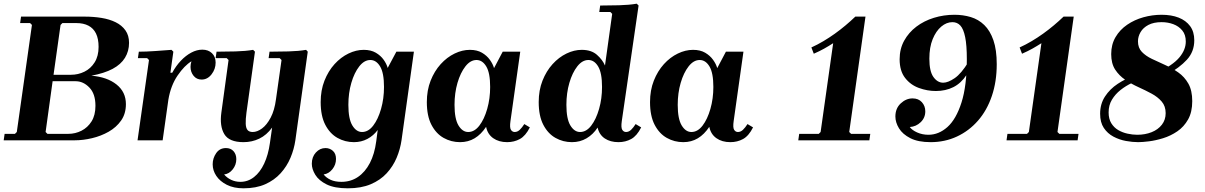

<svg xmlns="http://www.w3.org/2000/svg" viewBox="-23 -760 6529 1040"><path d="M472 -350Q557 -343 608 -302.5Q659 -262 659 -196Q659 -144 633 -107Q607 -70 565.5 -46.5Q524 -23 475.5 -11.5Q427 0 382 0H-3L2 -35H58L68 -45L150 -625L140 -635H86L91 -670H436Q483 -670 526.5 -663Q570 -656 603.5 -639.5Q637 -623 656.5 -595.5Q676 -568 676 -528Q676 -483 654 -447Q632 -411 587 -387Q542 -363 472 -350ZM315 -635 305 -625 267 -355H362Q400 -355 434 -371.5Q468 -388 489.5 -422Q511 -456 511 -506Q511 -550 497 -578.5Q483 -607 456 -621Q429 -635 391 -635ZM347 -35Q385 -35 418.5 -52Q452 -69 473 -102.5Q494 -136 494 -187Q494 -252 461 -286Q428 -320 387 -320H262L224 -45L234 -35Z M722 0 784 -435 774 -445H724L729 -480Q768 -480 817 -483.5Q866 -487 906 -490L916 -480L900 -366H910Q930 -403 956.5 -431Q983 -459 1013 -475Q1043 -491 1073 -491Q1105 -491 1125 -472Q1145 -453 1145 -421Q1145 -386 1123 -357.5Q1101 -329 1069 -329Q1042 -329 1025.5 -349.5Q1009 -370 1009 -398Q1009 -413 1014 -428Q976 -405 939 -351Q902 -297 889 -220L858 0Z M1296 260Q1243 260 1205.5 241Q1168 222 1148.5 192.5Q1129 163 1129 130Q1129 97 1148 69.5Q1167 42 1201 42Q1227 42 1242 59Q1257 76 1257 102Q1257 133 1237.5 157.5Q1218 182 1191 185Q1206 203 1229 214Q1252 225 1279 225Q1320 225 1353 199Q1386 173 1408 126Q1430 79 1439 15L1451 -69Q1421 -28 1381.5 -9Q1342 10 1296 10Q1218 10 1192 -33.5Q1166 -77 1176 -150L1215 -435L1205 -445H1145L1150 -480Q1197 -480 1252.5 -481.5Q1308 -483 1348 -490L1358 -480L1312 -150Q1307 -113 1308 -89.5Q1309 -66 1318 -55.5Q1327 -45 1346 -45Q1370 -45 1396 -64Q1422 -83 1443 -122.5Q1464 -162 1472 -223L1502 -435L1492 -445H1432L1437 -480Q1484 -480 1539.5 -481.5Q1595 -483 1635 -490L1644 -480L1577 -1Q1570 48 1550.5 94.5Q1531 141 1497 178.5Q1463 216 1413.5 238Q1364 260 1296 260Z M1666 127Q1666 90 1688 66Q1710 42 1740 42Q1763 42 1780 57Q1797 72 1797 101Q1797 132 1777.5 156.5Q1758 181 1730 185Q1744 203 1768 214Q1792 225 1826 225Q1877 225 1916 198.5Q1955 172 1980.5 123Q2006 74 2015 5L2023 -56Q2000 -25 1967 -7.5Q1934 10 1894 10Q1846 10 1805 -13Q1764 -36 1739 -84Q1714 -132 1714 -207Q1714 -271 1734.5 -323Q1755 -375 1789 -412.5Q1823 -450 1864.5 -470Q1906 -490 1947 -490Q1986 -490 2012.5 -474.5Q2039 -459 2055 -436.5Q2071 -414 2077 -392L2124 -480H2219L2152 -1Q2145 48 2125.5 94.5Q2106 141 2071.5 178.5Q2037 216 1985 238Q1933 260 1861 260Q1789 260 1746.5 239Q1704 218 1685 187Q1666 156 1666 127ZM1864 -192Q1864 -116 1885.5 -80.5Q1907 -45 1938 -45Q1972 -45 1998.5 -79.5Q2025 -114 2041 -170Q2057 -226 2057 -289Q2057 -365 2036 -400Q2015 -435 1983 -435Q1950 -435 1923 -400.5Q1896 -366 1880 -311Q1864 -256 1864 -192Z M2289 -207Q2289 -271 2309.5 -323Q2330 -375 2364 -412.5Q2398 -450 2439.5 -470Q2481 -490 2522 -490Q2561 -490 2587.5 -474.5Q2614 -459 2630.5 -436Q2647 -413 2653 -391L2700 -480H2795L2742 -104Q2737 -69 2744.5 -57Q2752 -45 2765 -45Q2780 -45 2792.5 -57Q2805 -69 2817 -88L2847 -70Q2824 -24 2793 -7Q2762 10 2724 10Q2679 10 2648.5 -11.5Q2618 -33 2610 -73Q2583 -32 2548 -11Q2513 10 2469 10Q2421 10 2380 -13Q2339 -36 2314 -84Q2289 -132 2289 -207ZM2439 -192Q2439 -116 2460.5 -80.5Q2482 -45 2513 -45Q2547 -45 2573.5 -79.5Q2600 -114 2616 -170Q2632 -226 2632 -289Q2632 -365 2611 -400Q2590 -435 2558 -435Q2525 -435 2498 -400.5Q2471 -366 2455 -311Q2439 -256 2439 -192Z M2895 -207Q2895 -271 2915.5 -323Q2936 -375 2970 -412.5Q3004 -450 3045.5 -470Q3087 -490 3128 -490Q3180 -490 3210.5 -463Q3241 -436 3254 -405L3293 -685L3283 -695H3223L3228 -730Q3275 -730 3330.5 -731.5Q3386 -733 3426 -740L3436 -730L3345 -104Q3340 -69 3347.5 -57Q3355 -45 3368 -45Q3383 -45 3395.5 -57Q3408 -69 3420 -88L3450 -70Q3427 -24 3396 -7Q3365 10 3327 10Q3283 10 3253 -10Q3223 -30 3214 -69Q3190 -32 3154.5 -11Q3119 10 3075 10Q3027 10 2986 -13Q2945 -36 2920 -84Q2895 -132 2895 -207ZM3045 -192Q3045 -116 3066.5 -80.5Q3088 -45 3119 -45Q3153 -45 3179.5 -79.5Q3206 -114 3222 -170Q3238 -226 3238 -289Q3238 -365 3217 -400Q3196 -435 3164 -435Q3131 -435 3104 -400.5Q3077 -366 3061 -311Q3045 -256 3045 -192Z M3498 -207Q3498 -271 3518.5 -323Q3539 -375 3573 -412.5Q3607 -450 3648.5 -470Q3690 -490 3731 -490Q3770 -490 3796.5 -474.5Q3823 -459 3839.5 -436Q3856 -413 3862 -391L3909 -480H4004L3951 -104Q3946 -69 3953.5 -57Q3961 -45 3974 -45Q3989 -45 4001.5 -57Q4014 -69 4026 -88L4056 -70Q4033 -24 4002 -7Q3971 10 3933 10Q3888 10 3857.5 -11.5Q3827 -33 3819 -73Q3792 -32 3757 -11Q3722 10 3678 10Q3630 10 3589 -13Q3548 -36 3523 -84Q3498 -132 3498 -207ZM3648 -192Q3648 -116 3669.5 -80.5Q3691 -45 3722 -45Q3756 -45 3782.5 -79.5Q3809 -114 3825 -170Q3841 -226 3841 -289Q3841 -365 3820 -400Q3799 -435 3767 -435Q3734 -435 3707 -400.5Q3680 -366 3664 -311Q3648 -256 3648 -192Z M4422 -45 4490 -526Q4465 -510 4441 -496.5Q4417 -483 4385 -469L4372 -503Q4405 -518 4437 -537Q4469 -556 4499 -577.5Q4529 -599 4557 -622.5Q4585 -646 4610 -670H4665L4577 -45ZM4301 0 4306 -35H4412L4422 -45H4577L4587 -35H4691L4686 0Z M5046 -267Q5000 -267 4954.5 -283.5Q4909 -300 4879.5 -338Q4850 -376 4850 -439Q4850 -495 4874.5 -539.5Q4899 -584 4940.5 -615.5Q4982 -647 5035.5 -663.5Q5089 -680 5147 -680Q5194 -680 5235.5 -667.5Q5277 -655 5308.5 -624.5Q5340 -594 5358 -542Q5376 -490 5376 -412Q5376 -318 5349.5 -240Q5323 -162 5274.5 -106.5Q5226 -51 5160.5 -20.5Q5095 10 5018 10Q4950 10 4908 -11.5Q4866 -33 4846.5 -65Q4827 -97 4827 -129Q4827 -173 4856 -200Q4885 -227 4920 -227Q4952 -227 4970.5 -206.5Q4989 -186 4989 -157Q4989 -122 4964 -98Q4939 -74 4905 -72Q4917 -55 4945 -42.5Q4973 -30 5006 -30Q5062 -30 5109 -72Q5156 -114 5185 -204.5Q5214 -295 5214 -439Q5214 -515 5205 -559Q5196 -603 5179 -621.5Q5162 -640 5136 -640Q5104 -640 5075.5 -616Q5047 -592 5029 -548Q5011 -504 5011 -442Q5011 -374 5033 -343Q5055 -312 5086 -312Q5112 -312 5148 -336.5Q5184 -361 5223 -425L5213 -355Q5183 -309 5141 -288Q5099 -267 5046 -267Z M5550 -45 5618 -526Q5593 -510 5569 -496.5Q5545 -483 5513 -469L5500 -503Q5533 -518 5565 -537Q5597 -556 5627 -577.5Q5657 -599 5685 -622.5Q5713 -646 5738 -670H5793L5705 -45ZM5429 0 5434 -35H5540L5550 -45H5705L5715 -35H5819L5814 0Z M5996 -467Q5996 -416 6017.5 -383Q6039 -350 6072.5 -327.5Q6106 -305 6143.5 -288Q6181 -271 6214.5 -253Q6248 -235 6269.5 -210Q6291 -185 6291 -147Q6291 -111 6270.5 -84.5Q6250 -58 6215 -44Q6180 -30 6137 -30Q6112 -30 6084.5 -36Q6057 -42 6034 -55.5Q6011 -69 5996.5 -92.5Q5982 -116 5982 -151Q5982 -190 6000 -220Q6018 -250 6046.5 -272.5Q6075 -295 6109 -311Q6143 -327 6174 -338L6122 -351Q6074 -334 6031.5 -306Q5989 -278 5962.5 -237.5Q5936 -197 5936 -144Q5936 -97 5956 -67Q5976 -37 6008 -20Q6040 -3 6075.5 3.5Q6111 10 6142 10Q6165 10 6201 5.5Q6237 1 6277.5 -11.5Q6318 -24 6354 -48.5Q6390 -73 6412.5 -113Q6435 -153 6435 -212Q6435 -270 6414 -307Q6393 -344 6359.5 -367.5Q6326 -391 6288 -408Q6250 -425 6216.5 -441Q6183 -457 6162 -479Q6141 -501 6141 -536Q6141 -562 6155 -586Q6169 -610 6197.5 -625Q6226 -640 6269 -640Q6303 -640 6332.5 -629Q6362 -618 6381 -595Q6400 -572 6400 -535Q6400 -490 6364.5 -448Q6329 -406 6244 -366L6299 -356Q6366 -393 6406 -436.5Q6446 -480 6446 -542Q6446 -588 6423.5 -618.5Q6401 -649 6361.5 -664.5Q6322 -680 6269 -680Q6219 -680 6170.5 -666.5Q6122 -653 6082.5 -626Q6043 -599 6019.5 -559Q5996 -519 5996 -467Z"/></svg>

Font: Brygada 1918
Style: Italic
Weight: 400
Italic angle: -8°
Designer: Mateusz Machalski | Borys Kosmynka | Przemek Hoffer
Foundry: NIEPODLEGLA 2018
Version: Version 3.006